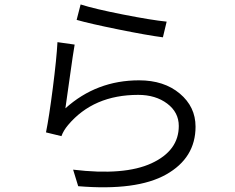

<svg xmlns="http://www.w3.org/2000/svg" viewBox="-20 -797 1040 850"><path d="M319.3 -709 336.9 -777.3Q397.5 -757.8 523.9 -732.9Q650.4 -708 717.8 -701.2L701.2 -631.8Q632.8 -640.6 504.9 -666.5Q377 -692.4 319.3 -709ZM234.4 -610.4 310.5 -599.6Q303.7 -561.5 288.6 -452.6Q273.4 -343.8 269.5 -317.4Q407.2 -441.4 595.7 -441.4Q706.1 -441.4 775.9 -382.8Q845.7 -324.2 845.7 -236.3Q845.7 -97.7 715.3 -24.4Q585 48.8 326.2 27.3L303.7 -45.9Q530.3 -18.6 650.9 -74.2Q771.5 -129.9 771.5 -239.3Q771.5 -299.8 720.2 -338.4Q668.9 -377 591.8 -377Q393.6 -377 281.2 -243.2Q260.7 -218.8 252 -194.3L183.6 -210.9Q197.3 -278.3 213.9 -407.7Q230.5 -537.1 234.4 -610.4Z"/></svg>

Font: Gen Shin Gothic Monospace Normal
Style: Regular
Weight: 350
Designer: [Source Han Sans]
Ryoko NISHIZUKA  (kana & ideographs); Paul D. Hunt (Latin, Greek & Cyrillic); Wenlong ZHANG  (bopomofo
Version: Version 1.002.20150607